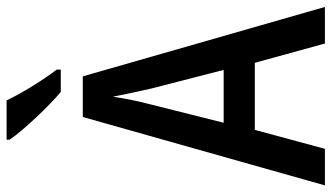

<svg xmlns="http://www.w3.org/2000/svg" viewBox="-226 -754 980 567"><g transform="rotate(-90 263.5 -470.0)"><path d="M251 -940H135V-931C162 -891 235 -814 276 -780H342V-792C314 -828 272 -895 251 -940ZM419 0H527L322 -715H202L0 0H108L164 -207H362ZM286 -513 341 -299H185L239 -514C248 -548 257 -591 262 -626C268 -594 278 -548 286 -513Z"/></g></svg>

Font: Noto Sans Armenian Condensed Medium
Style: Regular
Weight: 500
Width: 3
Designer: Monotype Design Team
Foundry: Monotype Imaging Inc.
Version: Version 2.008